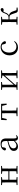

<svg xmlns="http://www.w3.org/2000/svg" viewBox="2707 -3278 586 6040"><g transform="rotate(-90 3000.0 -258.0)"><path d="M553 -489 633 -480C634 -426 635 -346 635 -287H365L367 -480L447 -489V-516H199V-489L280 -480L282 -288V-229L280 -36L199 -28V0H447V-28L367 -36C366 -92 365 -177 365 -256H635C635 -177 634 -92 633 -36L553 -28V0H800V-28L719 -36L717 -229V-288L719 -480L800 -489V-516H553Z M1678 14C1717 14 1747 -2 1768 -37L1752 -52C1736 -34 1724 -28 1707 -28C1680 -28 1665 -45 1665 -108V-355C1665 -479 1609 -531 1493 -531C1380 -531 1306 -482 1286 -400C1292 -377 1307 -364 1330 -364C1355 -364 1372 -377 1378 -413L1393 -485C1420 -495 1445 -500 1471 -500C1550 -500 1585 -470 1585 -359V-318C1541 -308 1494 -295 1452 -282C1320 -244 1273 -193 1273 -115C1273 -32 1332 15 1411 15C1483 15 1528 -18 1587 -82C1595 -22 1623 14 1678 14ZM1585 -113C1522 -53 1486 -34 1446 -34C1390 -34 1353 -66 1353 -128C1353 -183 1386 -226 1470 -257C1504 -270 1544 -281 1585 -292Z M2456 0H2635V-28L2543 -37L2541 -229V-288L2543 -484H2691L2724 -341H2760L2753 -516H2247L2240 -341H2276L2309 -484H2457L2459 -288V-229L2457 -37L2365 -28V0Z M3560 -489 3644 -479V-447L3484 -266L3354 -119V-479L3440 -489V-516H3192V-489L3273 -480L3275 -288V-229L3273 -36L3192 -28V0H3440V-28L3354 -37V-73L3509 -249L3644 -402V-37L3560 -28V0H3805V-28L3724 -36L3722 -229V-288L3724 -480L3805 -489V-516H3560Z M4528 15C4623 15 4683 -25 4728 -94L4712 -107C4667 -58 4616 -35 4556 -35C4444 -35 4366 -118 4366 -262C4366 -408 4444 -499 4546 -499C4569 -499 4591 -495 4613 -486L4634 -413C4640 -378 4656 -364 4684 -364C4706 -364 4720 -375 4726 -399C4704 -479 4630 -531 4541 -531C4403 -531 4279 -430 4279 -251C4279 -84 4381 15 4528 15Z M5618 -47C5631 -4 5650 9 5711 9C5732 9 5760 5 5782 0V-27L5700 -35L5659 -152C5632 -227 5597 -257 5526 -269C5569 -283 5599 -313 5624 -383C5634 -410 5642 -428 5653 -443C5668 -439 5685 -437 5707 -437C5743 -437 5766 -454 5766 -484C5766 -508 5752 -523 5725 -531C5662 -523 5631 -488 5597 -394C5562 -300 5523 -282 5463 -282H5410L5412 -480L5492 -489V-516H5244V-489L5325 -480L5327 -288V-229L5325 -36L5244 -28V0H5492V-28L5412 -36C5411 -92 5410 -176 5410 -253H5464C5527 -253 5550 -240 5574 -173Z"/></g></svg>

Font: Harano Aji Mincho K1
Style: Regular
Weight: 400
Foundry: Masamichi Hosoda
Version: HaranoAjiMinchoK1-Regular version 20230610;ttx 4.39.4